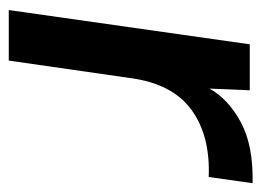

<svg xmlns="http://www.w3.org/2000/svg" viewBox="-99 -497 596 438"><g transform="rotate(90 199.0 -278.0)"><path d="M397.9 -556.2 383.8 -456.1Q289.6 -460 230.2 -416.5Q170.9 -373 158.2 -277.8L118.2 0H2.9L81.1 -549.8H186L182.1 -458Q206.1 -501 259 -529.5Q312 -558.1 397.9 -556.2Z"/></g></svg>

Font: Oakes Grotesk
Style: Medium Italic
Weight: 500
Designer: Samuel Oakes
Foundry: Samuel Oakes
Version: Version 1.0 | wf-rip DC20170320